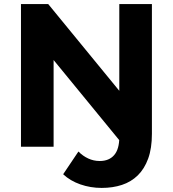

<svg xmlns="http://www.w3.org/2000/svg" viewBox="-20 -720 848 942"><path d="M82.9 0V-700H216.6L629.9 -195.6L591.6 0L178.3 -504.4H243V0ZM478.9 202Q423.9 202 374.1 184.6Q324.3 167.2 289.9 134.9L364.8 23.4Q386.4 45.4 412.9 57.6Q439.5 69.9 469.3 69.9Q515.4 69.9 540.4 40.6Q565.3 11.4 565.3 -47.1V-700H725.3V-63.5Q725.3 7.7 707 58Q688.7 108.4 656 140.4Q623.2 172.4 578.2 187.2Q533.3 202 478.9 202Z"/></svg>

Font: Montserrat Thin
Style: Regular
Weight: 100
Designer: Julieta Ulanovsky
Foundry: Julieta Ulanovsky
Version: Version 9.000